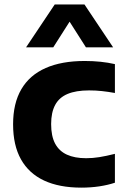

<svg xmlns="http://www.w3.org/2000/svg" viewBox="-20 -828 560 858"><path d="M343.5 10.5Q245 10.5 177 -21.2Q109 -53 73.8 -115.8Q38.5 -178.5 38.5 -272.5Q38.5 -366.5 75.5 -429.5Q112.5 -492.5 184 -524Q255.5 -555.5 358.5 -555.5Q395.5 -555.5 429.2 -552Q463 -548.5 493.5 -541.5V-412.5Q463 -418 435.5 -421Q408 -424 378 -424Q319.5 -424 282 -408.2Q244.5 -392.5 226.5 -359Q208.5 -325.5 208.5 -273.5Q208.5 -220 226.2 -186.5Q244 -153 278.8 -137Q313.5 -121 365 -121Q394.5 -121 424 -125.8Q453.5 -130.5 493.5 -140.5V-11.5Q462 -1 423.8 4.8Q385.5 10.5 343.5 10.5ZM96.5 -616.5 224.5 -808H357.5L485.5 -616.5H364L278 -751.5H304L218 -616.5Z"/></svg>

Font: Encode Sans SemiExpanded
Style: Bold
Weight: 700
Width: 6
Designer: Multiple Designers
Foundry: Impallari Type
Version: Version 3.002